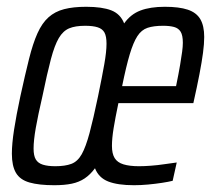

<svg xmlns="http://www.w3.org/2000/svg" viewBox="-20 -538 629 566"><path d="M140 8Q95 8 67 0Q39 -8 27 -28.5Q15 -49 15 -85Q15 -114 21.5 -156Q28 -198 40 -254Q54 -318 65.5 -364Q77 -410 90.5 -440Q104 -470 123 -487Q142 -504 169 -511Q196 -518 234 -518Q281 -518 308 -507.5Q335 -497 346 -469Q365 -496 394 -507Q423 -518 466 -518Q508 -518 533.5 -509.5Q559 -501 570.5 -481.5Q582 -462 582 -429Q582 -409 578.5 -382.5Q575 -356 568 -319.5Q561 -283 550 -234H329Q320 -191 315 -160.5Q310 -130 310 -108Q310 -85 318 -72Q326 -59 344 -53.5Q362 -48 390 -48Q405 -48 425 -49.5Q445 -51 465 -54Q485 -57 501 -59L489 -5Q477 -2 457.5 1Q438 4 416.5 6Q395 8 375 8Q327 8 299 -3Q271 -14 260 -42Q246 -23 229.5 -12Q213 -1 191.5 3.5Q170 8 140 8ZM143 -48Q172 -48 190.5 -55Q209 -62 221 -83.5Q233 -105 244 -146Q255 -187 269 -254Q281 -312 287.5 -349Q294 -386 294 -409Q294 -431 288 -442Q282 -453 268 -457.5Q254 -462 231 -462Q202 -462 184 -454.5Q166 -447 153.5 -426Q141 -405 130 -363.5Q119 -322 105 -254Q92 -198 85.5 -161Q79 -124 79 -100Q79 -79 85.5 -68Q92 -57 106.5 -52.5Q121 -48 143 -48ZM340 -284H499Q507 -323 511 -347Q515 -371 517 -386Q519 -401 519 -412Q519 -434 512.5 -444.5Q506 -455 493 -458.5Q480 -462 461 -462Q433 -462 415 -456Q397 -450 385 -431.5Q373 -413 362.5 -378Q352 -343 340 -284Z"/></svg>

Font: Saira ExtraCondensed
Style: Italic
Weight: 400
Width: 2
Italic angle: -12°
Designer: Hector Gatti with collaboration of the Omnibus-Type team
Foundry: Omnibus-Type
Version: Version 1.101